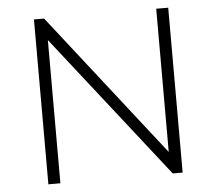

<svg xmlns="http://www.w3.org/2000/svg" viewBox="-51 -756 915 812"><g transform="rotate(-5 407.0 -350.0)"><path d="M641 -700H692V0H650L173 -608V0H122V-700H165L641 -92Z"/></g></svg>

Font: Montserrat Light Alt1
Style: Light
Weight: 500
Designer: Differentunic
Foundry: Julieta Ulanovsky
Version: 0.1